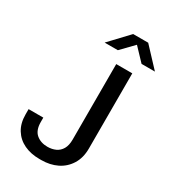

<svg xmlns="http://www.w3.org/2000/svg" viewBox="-214 -991 984 1108"><g transform="rotate(30 278.0 -437.5)"><path d="M230 10Q173 10 128.5 -11Q84 -32 58.5 -73Q33 -114 33 -173V-208H131V-179Q131 -124 160.5 -99Q190 -74 235 -74Q265 -74 289 -85Q313 -96 327 -120Q341 -144 341 -183V-686H448V-185Q448 -123 420.5 -79Q393 -35 347 -12.5Q301 10 243 10ZM221 -760 339 -885H439L556 -760H467L373 -859H405L309 -760Z"/></g></svg>

Font: Chivo Medium
Style: Regular
Weight: 400
Version: Version 2.002